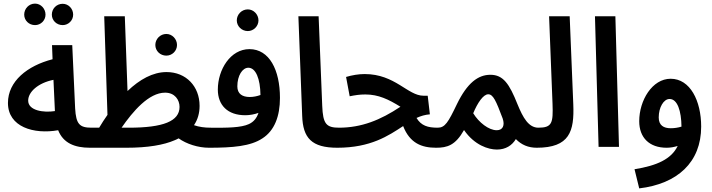

<svg xmlns="http://www.w3.org/2000/svg" viewBox="-20 -813 3944 1063"><path d="M174 -674C206 -674 232 -700 232 -732C232 -765 206 -793 174 -793C140 -793 114 -765 114 -732C114 -700 140 -674 174 -674ZM327 -674C359 -674 385 -700 385 -732C385 -765 359 -792 327 -792C293 -792 267 -765 267 -732C267 -700 293 -674 327 -674ZM478 5C521 5 543 -19 543 -52C543 -83 525 -106 487 -106C421 -106 401 -125 396 -213L380 -563H268L271 -485C131 -449 24 -363 24 -243C24 -110 167 -68 302 -92C330 -21 393 5 478 5ZM136 -256C136 -304 191 -354 276 -371L284 -198C220 -188 136 -201 136 -256Z M477 5H680C798 5 886 -10 948 -37C955 -40 962 -43 969 -47C1012 -16 1077 5 1137 5C1180 5 1202 -19 1202 -52C1202 -83 1184 -106 1146 -106C1113 -106 1082 -110 1054 -120C1075 -151 1085 -187 1085 -227C1085 -334 1011 -414 902 -414C826 -414 753 -373 686 -309L671 -723H557L575 -177C559 -154 543 -130 529 -106H486ZM901 -505C933 -505 960 -531 960 -564C960 -597 933 -625 901 -625C867 -625 840 -597 840 -564C840 -531 867 -505 901 -505ZM894 -300C948 -300 974 -260 974 -221C974 -142 884 -106 693 -106H653C716 -197 804 -300 894 -300Z M1352 -641C1384 -641 1411 -668 1411 -700C1411 -733 1384 -761 1352 -761C1318 -761 1291 -733 1291 -700C1291 -668 1318 -641 1352 -641ZM1136 5C1268 5 1367 -3 1433 -47C1500 -90 1530 -170 1530 -271C1530 -426 1471 -541 1361 -541C1256 -541 1186 -428 1186 -317C1186 -231 1240 -175 1338 -175C1363 -175 1389 -180 1411 -188C1401 -158 1384 -138 1358 -126C1315 -106 1238 -105 1145 -106ZM1294 -335C1294 -394 1322 -438 1355 -438C1396 -438 1421 -377 1422 -287C1403 -280 1382 -276 1363 -276C1322 -276 1294 -293 1294 -335Z M1848 5C1891 5 1913 -19 1913 -52C1913 -84 1896 -106 1858 -106C1786 -106 1768 -127 1764 -227L1744 -723H1632L1653 -172C1657 -49 1705 5 1848 5Z M1847 5C2033 5 2131 -62 2212 -115C2249 -20 2315 5 2394 5C2438 5 2459 -19 2459 -52C2459 -83 2442 -106 2404 -106C2348 -106 2312 -117 2286 -160C2310 -171 2334 -178 2360 -180L2348 -283H2325C2237 -283 2168 -403 1999 -403C1965 -403 1930 -397 1896 -387L1916 -280C1947 -286 1970 -290 2003 -290C2075 -290 2131 -263 2197 -222C2086 -148 1981 -106 1856 -106Z M2394 5C2456 5 2501 -8 2549 -93C2607 -9 2684 15 2731 15C2780 15 2815 -8 2836 -43C2867 -11 2905 5 2952 5C2994 5 3016 -20 3016 -52C3016 -83 2999 -106 2961 -106C2907 -106 2876 -160 2845 -236C2800 -349 2766 -399 2695 -399C2627 -399 2567 -354 2510 -237C2461 -135 2444 -106 2403 -106ZM2600 -186C2624 -244 2656 -291 2683 -291C2710 -291 2726 -256 2763 -157C2776 -119 2764 -92 2730 -92C2686 -92 2631 -135 2600 -186Z M2951 5C3134 5 3160 -86 3154 -235L3134 -723H3020L3039 -239C3043 -132 3037 -106 2960 -106Z M3294 0H3407L3387 -723H3274Z M3519 230C3730 205 3862 86 3862 -112C3862 -255 3801 -377 3693 -377C3591 -377 3519 -257 3519 -142C3519 -51 3575 5 3671 5C3692 5 3713 1 3732 -5C3697 68 3617 104 3493 124ZM3627 -163C3627 -218 3654 -265 3687 -265C3731 -265 3752 -198 3753 -112C3734 -106 3713 -103 3694 -103C3654 -103 3627 -119 3627 -163Z"/></svg>

Font: Noto Sans Arabic UI Cn SmBd
Style: Regular
Weight: 600
Width: 3
Designer: Monotype Design Team, Nadine Chahine and Nizar Qandah
Foundry: Monotype Imaging Inc.
Version: Version 2.010